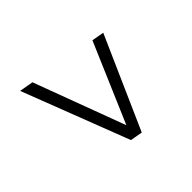

<svg xmlns="http://www.w3.org/2000/svg" viewBox="-79 -704 740 740"><g transform="rotate(45 291.0 -333.5)"><path d="M70 -141 80 -198 453 -337 129 -476 138 -526 515 -359 506 -309Z"/></g></svg>

Font: Gantari Light
Style: Italic
Weight: 300
Italic angle: -10°
Version: Version 1.000